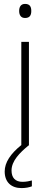

<svg xmlns="http://www.w3.org/2000/svg" viewBox="-20 -744 257 982"><path d="M108 -724C87 -724 78 -709 78 -688C78 -667 87 -652 108 -652C133 -652 140 -667 140 -688C140 -709 133 -724 108 -724ZM39 128C39 79 81 37 126 0H128V-530H89V-2C34 42 4 87 4 133C4 189 39 218 90 218C112 218 130 214 143 209V179C132 182 114 186 95 186C58 186 39 165 39 128Z"/></svg>

Font: Noto Sans Gurmukhi ExtraLight
Style: Regular
Weight: 200
Designer: Jelle Bosma - Monotype Design Team
Foundry: Monotype Imaging Inc.
Version: Version 2.004